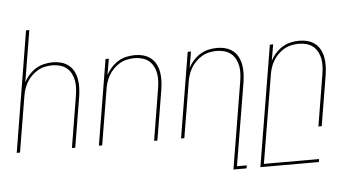

<svg xmlns="http://www.w3.org/2000/svg" viewBox="-59 -842 2119 1164"><g transform="rotate(-5 1000.0 -260.0)"><path d="M16 0 137 -735H157L105 -421Q117 -445 136.5 -466.5Q156 -488 179 -502Q202 -516 228.5 -522Q255 -528 281 -528Q308 -528 333 -521Q358 -514 377.5 -498.5Q397 -483 408.5 -460.5Q420 -438 424.5 -412.5Q429 -387 428 -360.5Q427 -334 423 -307L372 0H352L403 -310Q407 -334 408.5 -358Q410 -382 406 -405Q402 -428 391.5 -448.5Q381 -469 364 -483Q347 -497 324 -503.5Q301 -510 277 -510Q255 -510 231.5 -505Q208 -500 187.5 -488Q167 -476 149.5 -458.5Q132 -441 120 -420Q108 -399 101 -376.5Q94 -354 91 -331L36 0Z M516 0 602 -520H622L605 -421Q617 -445 636.5 -466.5Q656 -488 679 -502Q702 -516 728.5 -522Q755 -528 781 -528Q808 -528 833 -521Q858 -514 877.5 -498.5Q897 -483 908.5 -460.5Q920 -438 924.5 -412.5Q929 -387 928 -360.5Q927 -334 923 -307L872 0H852L903 -310Q907 -334 908.5 -358Q910 -382 906 -405Q902 -428 891.5 -448.5Q881 -469 864 -483Q847 -497 824 -503.5Q801 -510 777 -510Q755 -510 731.5 -505Q708 -500 687.5 -488Q667 -476 649.5 -458.5Q632 -441 620 -420Q608 -399 601 -376.5Q594 -354 591 -331L536 0Z M1316 215 1403 -310Q1407 -334 1408.5 -358Q1410 -382 1406 -405Q1402 -428 1391.5 -448.5Q1381 -469 1364 -483Q1347 -497 1324 -503.5Q1301 -510 1277 -510Q1255 -510 1231.5 -505Q1208 -500 1187.5 -488Q1167 -476 1149.5 -458.5Q1132 -441 1120 -420Q1108 -399 1101 -376.5Q1094 -354 1091 -331L1036 0H1016L1102 -520H1122L1105 -421Q1117 -445 1136.5 -466.5Q1156 -488 1179 -502Q1202 -516 1228.5 -522Q1255 -528 1281 -528Q1308 -528 1333 -521Q1358 -514 1377.5 -498.5Q1397 -483 1408.5 -460.5Q1420 -438 1424.5 -412.5Q1429 -387 1428 -360.5Q1427 -334 1423 -307L1339 197H1399L1396 215Z M1480 215 1602 -520H1622L1605 -421Q1617 -445 1636.5 -466.5Q1656 -488 1679 -502Q1702 -516 1728.5 -522Q1755 -528 1781 -528Q1808 -528 1833 -521Q1858 -514 1877.5 -498.5Q1897 -483 1908.5 -460.5Q1920 -438 1924.5 -412.5Q1929 -387 1928 -360.5Q1927 -334 1923 -307L1872 0H1852L1903 -310Q1907 -334 1908.5 -358Q1910 -382 1906 -405Q1902 -428 1891.5 -448.5Q1881 -469 1864 -483Q1847 -497 1824 -503.5Q1801 -510 1777 -510Q1755 -510 1731.5 -505Q1708 -500 1687.5 -488Q1667 -476 1649.5 -458.5Q1632 -441 1620 -420Q1608 -399 1601 -376.5Q1594 -354 1591 -331L1503 197H1839L1836 215Z"/></g></svg>

Font: Iosevka Term Curly Thin
Style: Italic
Weight: 100
Italic angle: -9°
Designer: Belleve Invis
Foundry: Belleve Invis
Version: Version 32.3.0